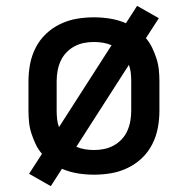

<svg xmlns="http://www.w3.org/2000/svg" viewBox="-20 -587 640 654"><path d="M153 47 79 5 123 -63Q110 -78 101.5 -96Q93 -114 87 -132.5Q81 -151 79 -170.5Q77 -190 77 -210V-310Q77 -340 82.5 -369Q88 -398 101.5 -424.5Q115 -451 136.5 -471.5Q158 -492 185 -505Q212 -518 241 -523Q270 -528 300 -528Q328 -528 355.5 -523.5Q383 -519 409 -508L447 -567L521 -525L477 -457Q490 -442 498.5 -424Q507 -406 513 -387.5Q519 -369 521 -349.5Q523 -330 523 -310V-210Q523 -180 517.5 -151Q512 -122 498.5 -95.5Q485 -69 463.5 -48.5Q442 -28 415 -15Q388 -2 359 3Q330 8 300 8Q272 8 244.5 3.5Q217 -1 191 -12ZM181 -154 360 -433Q346 -439 330.5 -441.5Q315 -444 300 -444Q282 -444 265 -440.5Q248 -437 232.5 -428.5Q217 -420 205 -407Q193 -394 186 -378Q179 -362 176 -345Q173 -328 173 -310V-210Q173 -196 174.5 -181.5Q176 -167 181 -154ZM300 -76Q318 -76 335 -79.5Q352 -83 367.5 -91.5Q383 -100 395 -113Q407 -126 414 -142Q421 -158 424 -175Q427 -192 427 -210V-310Q427 -324 425.5 -338.5Q424 -353 419 -366L240 -87Q254 -81 269.5 -78.5Q285 -76 300 -76Z"/></svg>

Font: Iosevka SS04 Medium Extended
Style: Regular
Weight: 500
Width: 7
Monospace: yes
Designer: Belleve Invis
Foundry: Belleve Invis
Version: Version 19.0.0; ttfautohint (v1.8.4)